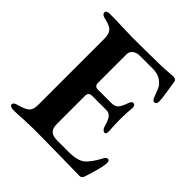

<svg xmlns="http://www.w3.org/2000/svg" viewBox="-179 -790 928 928"><g transform="rotate(45 285.5 -326.0)"><path d="M25 -9Q25 -22 51 -28Q88 -38 103 -51.5Q118 -65 118 -97V-550Q118 -583 104.5 -597.5Q91 -612 54 -620Q28 -625 28 -640Q28 -647 34.5 -650.5Q41 -654 52 -654Q82 -654 134 -652Q186 -650 211 -650Q291 -650 401 -652Q432 -653 454.5 -655Q477 -657 481 -657Q502 -657 504 -642L511 -597Q520 -545 520 -521Q520 -513 516 -508Q512 -503 506 -503Q496 -503 490 -517Q482 -538 474.5 -556.5Q467 -575 459 -583Q431 -613 388 -613H295Q276 -613 261.5 -602Q247 -591 247 -573V-377Q247 -354 270 -354H361Q386 -354 397.5 -367Q409 -380 419 -410Q425 -430 438 -430Q443 -430 447 -424.5Q451 -419 451 -410Q447 -370 447 -333Q447 -282 450 -252V-247Q450 -229 440 -229Q433 -229 426.5 -236.5Q420 -244 417 -257Q409 -286 398 -299.5Q387 -313 368 -313H275Q260 -313 253.5 -307.5Q247 -302 247 -289V-99Q247 -67 260.5 -54Q274 -41 304 -41H386Q440 -41 467 -61Q494 -82 524 -139Q531 -152 542 -152Q552 -151 552 -135Q552 -103 521 -10Q515 4 501 4L381 2Q253 0 180 0Q161 0 117 2Q84 5 49 5Q39 5 32 1Q25 -3 25 -9Z"/></g></svg>

Font: EB Garamond SemiBold
Style: Regular
Weight: 600
Designer: Georg Duffner and Octavio Pardo
Foundry: Georg Duffner
Version: Version 1.000